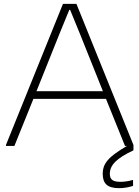

<svg xmlns="http://www.w3.org/2000/svg" viewBox="-20 -760 726 1000"><path d="M600 220Q555 220 535 202Q515 184 515 146Q515 125 521 108Q527 91 541.5 74Q556 57 580 39.5Q604 22 641 0H631L532 -245H154L55 0H11V-5L308 -740H378L675 -5V23Q609 54 580.5 82.5Q552 111 552 145Q552 168 565 177.5Q578 187 607 187Q622 187 639 184.5Q656 182 673 177V208Q659 213 639.5 216.5Q620 220 600 220ZM516 -285 395 -587 345 -709H341L291 -587L170 -285Z"/></svg>

Font: Encode Sans Wide
Style: Thin
Weight: 100
Designer: Pablo Impallari, Andres Torresi
Foundry: Pablo Impallari, Andres Torresi
Version: Version 1.000; ttfautohint (v1.00) -l 8 -r 50 -G 200 -x 14 -